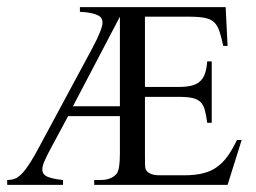

<svg xmlns="http://www.w3.org/2000/svg" viewBox="-29 -519 720 539"><path d="M609.9 0H235.4V-13.7H253.4Q283.7 -13.7 298.8 -31.7Q307.6 -43.5 307.6 -88.4V-192.9H162.1L116.2 -107.4Q103.5 -84 96.7 -68.6Q89.8 -53.2 89.8 -43.5Q89.8 -28.3 106 -22.2Q122.1 -16.1 147.9 -13.7V0H-8.8V-13.7Q7.3 -13.7 18.6 -20Q23.9 -23.4 30 -29.1Q36.1 -34.7 43.2 -44.2Q50.3 -53.7 58.8 -67.4Q67.4 -81.1 78.1 -101.1L230.5 -384.3Q244.6 -410.6 251.7 -428.7Q258.8 -446.8 258.8 -455.6Q258.8 -461.9 256.1 -467Q253.4 -472.2 246.3 -475.8Q239.3 -479.5 227.1 -482.2Q214.8 -484.9 195.3 -485.8V-499H604.5L609.9 -390.1H597.7Q592.3 -415.5 586.9 -431.6Q581.5 -447.8 571.8 -456.8Q562 -465.8 545.2 -469Q528.3 -472.2 500.5 -472.2H377.9V-274.9H472.7Q494.1 -274.9 508.8 -278.6Q523.4 -282.2 532.7 -290.8Q542 -299.3 546.6 -313Q551.3 -326.7 552.7 -346.7H565.4V-174.3H552.7Q549.8 -196.3 545.9 -210.4Q542 -224.6 533.7 -232.7Q525.4 -240.7 511 -243.9Q496.6 -247.1 472.7 -247.1H377.9V-82Q377.9 -67.4 378.2 -56.4Q378.4 -45.4 380.9 -42Q382.3 -39.6 385 -36.9Q387.7 -34.2 392.1 -32Q396.5 -29.8 403.3 -28.3Q410.2 -26.9 420.9 -26.9H487.3Q518.6 -26.9 541 -32.5Q563.5 -38.1 580.3 -50.3Q597.2 -62.5 610.4 -81.1Q623.5 -99.6 636.2 -126H649.4ZM307.6 -472.2 175.8 -220.7H307.6Z"/></svg>

Font: Scheherazade
Style: Regular
Weight: 400
Designer: SIL International
Foundry: SIL International
Version: Version 2.100 (build 932/914)